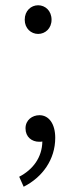

<svg xmlns="http://www.w3.org/2000/svg" viewBox="-20 -534 290 730"><path d="M125 -405C152 -405 176 -426 176 -459C176 -493 152 -514 125 -514C98 -514 74 -493 74 -459C74 -426 98 -405 125 -405ZM70 176C141 140 190 73 190 -10C190 -63 166 -96 130 -96C103 -96 77 -78 77 -46C77 -13 101 5 129 5C133 5 137 5 141 4C140 65 105 111 53 138Z"/></svg>

Font: Noto Sans CJK KR Light
Style: Regular
Weight: 300
Designer: Ryoko NISHIZUKA (kana & ideographs); Paul D. Hunt (Latin, Greek & Cyrillic); Wenlong ZHANG (bopomofo); Sandoll Communica
Foundry: Adobe Systems Incorporated
Version: Version 1.004;PS 1.004;hotconv 1.0.82;makeotf.lib2.5.63406